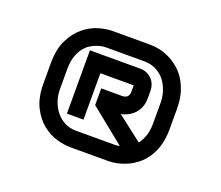

<svg xmlns="http://www.w3.org/2000/svg" viewBox="-74 -805 665 579"><g transform="rotate(20 258.5 -515.5)"><path d="M460.9 -482.9Q460.9 -452.1 453.9 -429Q446.8 -405.8 435.1 -388.7Q423.3 -371.6 408.4 -360.1Q393.6 -348.6 377.9 -341.8Q362.3 -335 347.2 -332Q332 -329.1 319.8 -329.1H196.8Q178.2 -329.1 154.1 -335.9Q129.9 -342.8 108.2 -360.1Q86.4 -377.4 71.3 -407.2Q56.2 -437 56.2 -482.9V-546.9Q56.2 -592.8 71.3 -622.8Q86.4 -652.8 108.2 -670.4Q129.9 -688 154.1 -695.1Q178.2 -702.1 196.8 -702.1H319.8Q332 -702.1 347.2 -699.2Q362.3 -696.3 377.9 -689.2Q393.6 -682.1 408.4 -670.4Q423.3 -658.7 435.1 -641.4Q446.8 -624 453.9 -600.6Q460.9 -577.1 460.9 -546.9ZM367.2 -548.8Q367.2 -531.2 361.8 -518.3Q356.4 -505.4 347.7 -496.6Q338.9 -487.8 328.1 -482.4Q317.4 -477.1 307.1 -475.1L387.2 -413.1Q396 -424.3 402.1 -441.2Q408.2 -458 408.2 -482.9V-546.9Q408.2 -567.4 402.1 -585.7Q396 -604 384.8 -618.2Q373.5 -632.3 356.9 -640.6Q340.3 -648.9 319.8 -648.9H196.8Q194.3 -648.9 187 -648.2Q179.7 -647.5 169.9 -644.3Q160.2 -641.1 149.4 -634.8Q138.7 -628.4 129.6 -616.9Q120.6 -605.5 114.7 -588.4Q108.9 -571.3 108.9 -546.9V-482.9Q108.9 -462.9 115.2 -444.6Q121.6 -426.3 133.1 -412.4Q144.5 -398.4 160.6 -390.1Q176.8 -381.8 196.8 -381.8H319.8Q321.3 -381.8 326.2 -382.1Q331.1 -382.3 336.9 -383.8L225.1 -474.1V-527.8H292Q302.7 -527.8 308.3 -533.4Q314 -539.1 314 -548.8V-569.8H207V-420.9H153.8V-624H314.9Q327.6 -624 337.4 -619.4Q347.2 -614.7 353.8 -607.4Q360.4 -600.1 363.8 -590.6Q367.2 -581.1 367.2 -571.8Z"/></g></svg>

Font: Bruno Ace SC
Style: Regular
Weight: 400
Designer: Astigmatic (AOETI)
Foundry: Astigmatic (AOETI)
Version: Version 1.000